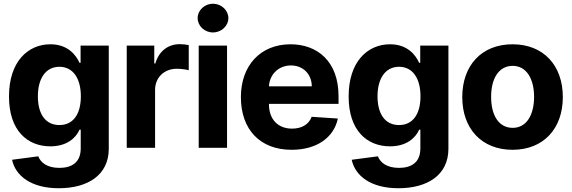

<svg xmlns="http://www.w3.org/2000/svg" viewBox="-20 -789 3051 1025"><path d="M293.7 215.9C449.6 215.9 560.4 144.9 560.7 5.7V-545.5H410.2V-453.8H404.5C384.2 -498.2 339.8 -552.6 248.9 -552.6C128.9 -552.6 27.7 -459.5 28.1 -274.1C27.7 -92.3 126.1 -7.8 248.9 -7.8C335.9 -7.8 384.6 -51.5 404.5 -96.6H410.9V3.6C410.9 78.1 362.9 107.2 297.2 107.2C230.5 107.2 196.7 78.1 184.3 45.5L44.4 63.9C62.5 149.9 146.7 215.9 293.7 215.9ZM182.2 -274.9C182.2 -367.2 221.9 -432.2 297.2 -432.5C370.4 -432.2 411.6 -370 411.6 -274.9C411.6 -178.3 369.7 -121.4 297.2 -121.4C222.7 -121.4 182.2 -180.4 182.2 -274.9Z M656.6 0H807.9V-308.9C807.9 -375.7 856.9 -421.9 923.7 -421.9C944.6 -421.9 973.4 -418.3 987.6 -414.1V-548.3C974.1 -551.1 955.3 -553.3 940 -553.3C878.9 -553.3 828.8 -517.8 809.3 -450.3H803.6V-545.5H656.6Z M1040.8 0H1192.1V-545.5H1040.8ZM1035.2 -692.5C1035.2 -650.2 1072.1 -615.8 1116.8 -615.8C1161.9 -615.8 1198.9 -650.2 1199.2 -692.5C1198.9 -734.4 1161.9 -768.8 1116.8 -769.2C1072.1 -768.8 1035.2 -734.4 1035.2 -692.5Z M1536.6 10.7C1671.5 10.7 1762.4 -55 1783.7 -156.2L1643.8 -165.5C1628.6 -123.9 1589.5 -102.3 1539.4 -102.3C1463.4 -102.3 1415.5 -152.3 1415.8 -233.7V-234.4H1787.3V-275.6C1787.3 -460.9 1674.7 -552.6 1530.9 -552.6C1370 -552.6 1266 -438.6 1266 -270.6C1266 -97.3 1368.6 10.7 1536.6 10.7ZM1415.8 -328.1C1418.7 -389.9 1465.9 -439.6 1533 -439.6C1598.7 -439.6 1644.2 -392.8 1644.5 -328.1Z M2106.9 215.9C2262.8 215.9 2373.6 144.9 2373.9 5.7V-545.5H2223.4V-453.8H2217.7C2197.4 -498.2 2153.1 -552.6 2062.1 -552.6C1942.1 -552.6 1840.9 -459.5 1841.3 -274.1C1840.9 -92.3 1939.3 -7.8 2062.1 -7.8C2149.1 -7.8 2197.8 -51.5 2217.7 -96.6H2224.1V3.6C2224.1 78.1 2176.1 107.2 2110.4 107.2C2043.7 107.2 2009.9 78.1 1997.5 45.5L1857.6 63.9C1875.7 149.9 1959.9 215.9 2106.9 215.9ZM1995.4 -274.9C1995.4 -367.2 2035.2 -432.2 2110.4 -432.5C2183.6 -432.2 2224.8 -370 2224.8 -274.9C2224.8 -178.3 2182.9 -121.4 2110.4 -121.4C2035.9 -121.4 1995.4 -180.4 1995.4 -274.9Z M2716.3 10.7C2881.7 10.7 2984.7 -102.6 2984.7 -270.6C2984.7 -439.6 2881.7 -552.6 2716.3 -552.6C2550.8 -552.6 2447.8 -439.6 2447.8 -270.6C2447.8 -102.6 2550.8 10.7 2716.3 10.7ZM2601.9 -272C2601.6 -366.8 2640.6 -437.1 2717 -437.5C2791.9 -437.1 2831 -366.8 2831.3 -272C2831 -176.5 2791.9 -106.5 2717 -106.5C2640.6 -106.5 2601.6 -176.5 2601.9 -272Z"/></svg>

Font: RED Number
Style: Bold
Weight: 700
Designer: RED UED
Foundry: rsms
Version: Version 1.003;FEAKit 1.0